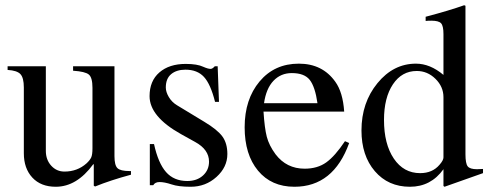

<svg xmlns="http://www.w3.org/2000/svg" viewBox="-20 -703 1873 733"><path d="M480 -50V-36Q402 -15 343 9L338 6V-76H336Q273 10 193 10Q136 10 103.5 -25Q71 -60 71 -118V-369Q71 -406 58 -420Q45 -434 9 -436V-450H155V-127Q155 -93 175.5 -70.5Q196 -48 226 -48Q275 -48 310 -79Q323 -91 328 -101.5Q333 -112 333 -137V-368Q333 -407 319 -418.5Q305 -430 259 -433V-450H417V-107Q417 -72 428.5 -61Q440 -50 474 -50Z M656 -301 760 -238Q810 -208 829 -182Q848 -156 848 -115Q848 -65 806.5 -27.5Q765 10 708 10Q661 10 635 1Q608 -8 589 -8Q572 -8 565 4H552V-153H568Q584 -80 614 -46Q644 -12 695 -12Q732 -12 755 -33Q778 -54 778 -86Q778 -132 725 -161L671 -191Q551 -258 551 -336Q551 -394 588.5 -426.5Q626 -459 689 -459Q733 -459 756 -448Q774 -440 784 -440Q791 -440 800 -450H811L816 -314H801Q784 -382 758.5 -409.5Q733 -437 688 -437Q654 -437 633.5 -420Q613 -403 613 -369Q613 -352 624.5 -332.5Q636 -313 656 -301Z M1297 -164 1313 -157Q1253 10 1104 10Q1016 10 965 -51.5Q914 -113 914 -217Q914 -324 971 -392Q1028 -460 1121 -460Q1211 -460 1260 -391Q1289 -351 1294 -277H986Q990 -214 998.5 -181Q1007 -148 1032 -114Q1074 -59 1143 -59Q1192 -59 1225.5 -83Q1259 -107 1297 -164ZM988 -309H1192Q1183 -372 1162.5 -398Q1142 -424 1094 -424Q1052 -424 1024 -394.5Q996 -365 988 -309Z M1824 -42 1677 10 1673 7V-57Q1625 10 1545 10Q1462 10 1411 -49.5Q1360 -109 1360 -205Q1360 -311 1421 -385.5Q1482 -460 1568 -460Q1622 -460 1673 -417V-573Q1673 -604 1664 -614Q1655 -624 1627 -624Q1613 -624 1605 -623V-639Q1696 -663 1752 -683L1757 -681V-114Q1757 -79 1765.5 -68Q1774 -57 1801 -57Q1807 -57 1824 -58ZM1673 -102V-332Q1673 -372 1642.5 -402Q1612 -432 1571 -432Q1514 -432 1480 -381Q1446 -330 1446 -245Q1446 -153 1483.5 -97.5Q1521 -42 1584 -42Q1631 -42 1658 -74Q1673 -91 1673 -102Z"/></svg>

Font: STIX Math
Style: Regular
Weight: 400
Designer: MicroPress Inc., with final additions and corrections provided by Coen Hoffman, Elsevier (retired)
Version: Version 1.1.1